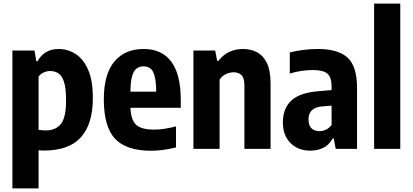

<svg xmlns="http://www.w3.org/2000/svg" viewBox="-20 -828 2296 1068"><path d="M49 220V-547H172L182 -487.5H189Q205 -518 234.5 -536.8Q264 -555.5 306.5 -555.5Q356.5 -555.5 399.8 -528.2Q443 -501 469.8 -441Q496.5 -381 496.5 -283Q496.5 -138.5 430.2 -64.5Q364 9.5 223 9.5Q210 9.5 194.5 8V220ZM234.5 -102.5Q289.5 -102.5 318.5 -138.2Q347.5 -174 347.5 -269.5Q347.5 -336.5 336.2 -371.8Q325 -407 305 -420Q285 -433 259 -433Q240.5 -433 223 -425Q205.5 -417 194.5 -402V-106Q216 -102.5 234.5 -102.5Z M820 10.5Q683 10.5 620.2 -56Q557.5 -122.5 557.5 -275.5Q557.5 -415 615.8 -485.2Q674 -555.5 779.5 -555.5Q880 -555.5 932.8 -485Q985.5 -414.5 985.5 -271.5V-228.5H705.5Q708.5 -159 738 -133Q767.5 -107 838 -107Q866.5 -107 896.5 -111.8Q926.5 -116.5 959 -125V-8Q886 10.5 820 10.5ZM779 -459Q756.5 -459 740.2 -447.2Q724 -435.5 715 -405Q706 -374.5 705.5 -318H849Q848 -374.5 840 -405Q832 -435.5 816.5 -447.2Q801 -459 779 -459Z M1056 0V-547H1177L1188 -489H1194.5Q1246 -555.5 1331.5 -555.5Q1375 -555.5 1409.8 -537.2Q1444.5 -519 1464.8 -477Q1485 -435 1485 -364V0H1339.5V-353.5Q1339.5 -395 1322.8 -410.5Q1306 -426 1279.5 -426Q1259.5 -426 1237.5 -416.2Q1215.5 -406.5 1201.5 -385V0Z M1706.5 10Q1638.5 10 1596 -32.2Q1553.5 -74.5 1553.5 -147Q1553.5 -225 1600.8 -269Q1648 -313 1755.5 -321L1824.5 -327V-345.5Q1824.5 -398.5 1801 -418.5Q1777.5 -438.5 1720 -438.5Q1691.5 -438.5 1657.8 -433.8Q1624 -429 1592 -419V-536Q1626.5 -545.5 1668.5 -550.5Q1710.5 -555.5 1748 -555.5Q1860 -555.5 1913 -507.8Q1966 -460 1966 -339V0H1847.5L1836.5 -57.5H1830Q1810.5 -21.5 1778.2 -5.8Q1746 10 1706.5 10ZM1696 -163.5Q1696 -130.5 1712.5 -114.5Q1729 -98.5 1757 -98.5Q1773.5 -98.5 1791.5 -106Q1809.5 -113.5 1824.5 -133V-240.5L1772 -236Q1696 -230 1696 -163.5Z M2061 0V-808H2206.5V0Z"/></svg>

Font: Encode Sans Condensed Condensed
Style: Bold
Weight: 700
Width: 3
Designer: Multiple Designers
Foundry: Impallari Type
Version: Version 3.000; ttfautohint (v1.8.3) -l 8 -r 50 -G 200 -x 14 